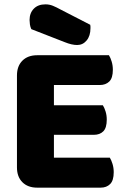

<svg xmlns="http://www.w3.org/2000/svg" viewBox="-20 -860 581 883"><path d="M58 -513Q58 -556 83 -581Q108 -606 151 -606H481Q488 -595 493.5 -577Q499 -559 499 -539Q499 -501 482.5 -485Q466 -469 439 -469H228V-376H453Q460 -365 465.5 -347.5Q471 -330 471 -310Q471 -272 455 -256Q439 -240 412 -240H228V-135H485Q492 -124 497.5 -106Q503 -88 503 -68Q503 -30 486.5 -13.5Q470 3 443 3H151Q108 3 83 -22Q58 -47 58 -90ZM124 -726Q119 -737 117.5 -748Q116 -759 116 -768Q116 -800 135.5 -820Q155 -840 189 -840Q207 -840 223 -833.5Q239 -827 259 -816L395 -746Q396 -742 396 -738Q396 -734 396 -730Q396 -695 378.5 -674Q361 -653 335 -653Q310 -653 278 -666Z"/></svg>

Font: Baloo
Style: Regular
Weight: 400
Designer: Sarang Kulkarni and Ek Type
Foundry: Ek Type
Version: Version 1.443;PS 1.000;hotconv 16.6.51;makeotf.lib2.5.65220;